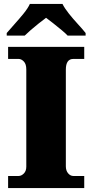

<svg xmlns="http://www.w3.org/2000/svg" viewBox="-20 -951 466 971"><path d="M21 0V-61H74Q88 -61 100.5 -73.5Q113 -86 113 -108V-600Q113 -627 100.5 -640Q88 -653 74 -653H21V-714H406V-653H351Q313 -653 313 -599V-110Q313 -88 324.5 -74.5Q336 -61 351 -61H406V0ZM14 -784Q30 -803 53.5 -829Q77 -855 99 -882Q121 -909 131 -931H296Q307 -909 328.5 -882Q350 -855 374 -829Q398 -803 413 -784V-771H322Q312 -782 291.5 -799Q271 -816 249.5 -833Q228 -850 213 -861Q198 -850 176.5 -833Q155 -816 135.5 -799Q116 -782 105 -771H14Z"/></svg>

Font: Noto Serif Devanagari Black
Style: Regular
Weight: 900
Designer: Universal Thirst, Indian Type Foundry and the Monotype Design Team
Foundry: Monotype Imaging Inc.
Version: Version 2.004; ttfautohint (v1.8.4.7-5d5b)